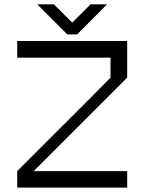

<svg xmlns="http://www.w3.org/2000/svg" viewBox="-20 -853 658 873"><path d="M133.3 -75H558.3V0H58.3V-75Q157.5 -175 225 -241.7Q324.2 -341.7 391.7 -408.3L482.5 -500V-590.8H58.3V-666.7H558.3V-500ZM466.7 -833.3Q384.2 -750 330.8 -696.7H285.8L149.2 -833.3H225L308.3 -750L391.7 -833.3Z"/></svg>

Font: 0xA000
Style: Regular
Weight: 400
Version: Version 0.1